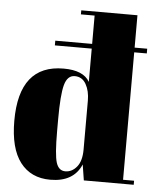

<svg xmlns="http://www.w3.org/2000/svg" viewBox="-54 -796 691 851"><g transform="rotate(5 292.0 -370.0)"><path d="M350 0 339 -70Q305 10 201 10Q115 10 67.5 -52Q20 -114 20 -237Q20 -486 218 -486Q306 -486 334 -437V-585H170V-606H334V-732H273V-750H523V-606H579V-585H523V-18H572V0ZM337 -136V-354Q337 -397 320 -427Q303 -457 270 -457Q237 -457 225 -413Q213 -369 213 -259V-207Q213 -102 224 -67.5Q235 -33 264.5 -33Q294 -33 315.5 -59Q337 -85 337 -136Z"/></g></svg>

Font: Abril Fatface
Style: Regular
Weight: 400
Designer: Veronika Burian, Jos Scaglione
Foundry: TypeTogether
Version: Version 1.001